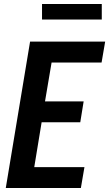

<svg xmlns="http://www.w3.org/2000/svg" viewBox="-20 -944 548 964"><path d="M9 0 131 -735H508L490 -630H239L206 -435H400L383 -330H189L152 -105H404L386 0ZM191 -846V-924H491V-846Z"/></svg>

Font: Iosevka SS04 Extrabold
Style: Italic
Weight: 800
Italic angle: -9°
Monospace: yes
Designer: Belleve Invis
Foundry: Belleve Invis
Version: Version 19.0.0; ttfautohint (v1.8.4)